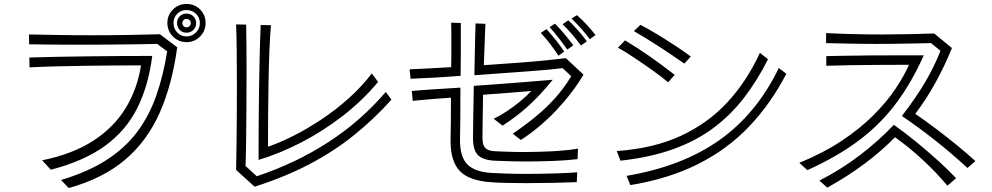

<svg xmlns="http://www.w3.org/2000/svg" viewBox="-20 -910 5040 975"><path d="M1024 -793Q1024 -753 996 -724.5Q968 -696 927 -696Q887 -696 858.5 -724.5Q830 -753 830 -793Q830 -834 858.5 -862Q887 -890 927 -890Q968 -890 996 -862Q1024 -834 1024 -793ZM995 -793Q995 -821 975 -840Q955 -859 927 -859Q899 -859 880 -840Q861 -821 861 -793Q861 -765 880 -745Q899 -725 927 -725Q955 -725 975 -745Q995 -765 995 -793ZM976 -793Q976 -772 962 -758Q948 -744 927 -744Q906 -744 892.5 -758Q879 -772 879 -793Q879 -813 892.5 -827Q906 -841 927 -841Q948 -841 962 -827Q976 -813 976 -793ZM949 -793Q949 -802 942.5 -808Q936 -814 927 -814Q918 -814 912 -808Q906 -802 906 -793Q906 -784 912 -777.5Q918 -771 927 -771Q936 -771 942.5 -777.5Q949 -784 949 -793ZM290 4Q427 -37 521.5 -98Q616 -159 676.5 -240Q737 -321 773 -423Q809 -525 829 -649L778 -687Q731 -686 667 -685Q603 -684 530.5 -683.5Q458 -683 385 -683Q314 -683 247.5 -683.5Q181 -684 128 -685L127 -735Q184 -734 267 -732.5Q350 -731 440 -731Q538 -731 632.5 -732.5Q727 -734 792 -736L880 -670Q854 -480 791 -337.5Q728 -195 616 -99.5Q504 -4 329 45ZM194 -96Q351 -128 455.5 -196.5Q560 -265 619 -362.5Q678 -460 696 -578Q639 -578 566.5 -577.5Q494 -577 416.5 -576Q339 -575 264.5 -573Q190 -571 130 -568L129 -618Q192 -620 271 -621.5Q350 -623 435 -624Q520 -625 602 -625.5Q684 -626 753 -626Q734 -475 677 -361Q620 -247 513.5 -169.5Q407 -92 238 -48Z M1968 -404Q1879 -305 1777 -223Q1675 -141 1551 -76Q1427 -11 1273 38L1179 -47Q1180 -100 1181 -171Q1182 -242 1182.5 -320.5Q1183 -399 1183 -476Q1183 -571 1182 -654Q1181 -737 1179 -786L1230 -785Q1231 -742 1231.5 -684.5Q1232 -627 1232 -562Q1232 -476 1231.5 -384Q1231 -292 1230 -209Q1229 -126 1227 -67L1284 -15Q1484 -82 1648 -188.5Q1812 -295 1939 -443ZM1900 -494Q1821 -399 1720 -321Q1619 -243 1509.5 -186.5Q1400 -130 1293 -98Q1293 -182 1293.5 -276.5Q1294 -371 1295.5 -465Q1297 -559 1299 -641.5Q1301 -724 1304 -783L1356 -782Q1351 -728 1348 -650.5Q1345 -573 1343.5 -486.5Q1342 -400 1341.5 -316Q1341 -232 1341 -165Q1400 -185 1469.5 -220Q1539 -255 1611.5 -303Q1684 -351 1750.5 -410.5Q1817 -470 1868 -537Z M2975 -711Q2958 -735 2931.5 -764.5Q2905 -794 2882 -816L2910 -833Q2936 -810 2960.5 -783.5Q2985 -757 3004 -732ZM2930 -679Q2887 -738 2837 -787L2866 -807Q2890 -784 2915.5 -755.5Q2941 -727 2960 -700ZM2060 -558Q2101 -560 2155.5 -562.5Q2210 -565 2271 -569Q2272 -601 2272 -632Q2272 -663 2272 -691Q2272 -720 2272 -746.5Q2272 -773 2271 -795L2320 -793Q2320 -765 2320 -719.5Q2320 -674 2320 -623Q2320 -572 2319 -525Q2243 -519 2179 -515.5Q2115 -512 2065 -510ZM2584 -231Q2651 -277 2703.5 -320.5Q2756 -364 2799.5 -412.5Q2843 -461 2881 -523L2837 -564Q2776 -556 2659 -547.5Q2542 -539 2389 -528Q2390 -581 2391 -631.5Q2392 -682 2393 -723.5Q2394 -765 2395 -791L2445 -789Q2443 -743 2441 -689Q2439 -635 2437 -579Q2524 -585 2606 -591Q2688 -597 2753 -603.5Q2818 -610 2853 -615L2943 -531Q2888 -438 2805.5 -350.5Q2723 -263 2625 -199ZM2861 -658Q2842 -685 2818 -716Q2794 -747 2771 -772L2798 -790Q2823 -765 2846 -737.5Q2869 -710 2891 -680ZM2816 -627Q2797 -656 2774 -686.5Q2751 -717 2726 -743L2755 -762Q2778 -737 2802.5 -706.5Q2827 -676 2845 -648ZM2913 -102Q2855 -95 2786 -92.5Q2717 -90 2653 -90Q2601 -90 2558 -91.5Q2515 -93 2489 -94Q2430 -98 2406 -123.5Q2382 -149 2382 -208Q2382 -236 2383 -301.5Q2384 -367 2386 -474Q2439 -478 2483 -481Q2527 -484 2570.5 -487.5Q2614 -491 2666 -495Q2718 -499 2787 -505Q2721 -424 2661 -370Q2601 -316 2532 -272L2487 -307Q2519 -322 2554.5 -345.5Q2590 -369 2623 -396.5Q2656 -424 2678 -448Q2629 -444 2568 -439Q2507 -434 2433 -429Q2432 -355 2431 -295.5Q2430 -236 2430 -208Q2430 -174 2444 -159Q2458 -144 2492 -142Q2518 -141 2556.5 -139.5Q2595 -138 2640 -138Q2705 -138 2778 -141.5Q2851 -145 2915 -155ZM2909 15Q2855 17 2789 18.5Q2723 20 2657 20Q2605 20 2556.5 19Q2508 18 2470 15Q2361 7 2314.5 -42Q2268 -91 2268 -194V-205Q2269 -239 2269.5 -294Q2270 -349 2270 -414Q2225 -411 2175.5 -407Q2126 -403 2076 -398L2071 -448Q2127 -453 2191 -457Q2255 -461 2318 -465Q2318 -362 2317.5 -300Q2317 -238 2316 -204V-197Q2316 -115 2352 -76.5Q2388 -38 2473 -32Q2505 -30 2552 -28.5Q2599 -27 2651 -27Q2719 -27 2788.5 -29Q2858 -31 2911 -35Z M3455 -587Q3388 -634 3323 -676Q3258 -718 3199 -752L3232 -784Q3271 -764 3315.5 -737Q3360 -710 3405 -680.5Q3450 -651 3488 -623ZM3373 -492Q3340 -520 3293.5 -553Q3247 -586 3200.5 -617Q3154 -648 3118 -668L3154 -705Q3216 -668 3277 -625.5Q3338 -583 3406 -530ZM3880 -609Q3825 -500 3757.5 -412.5Q3690 -325 3602 -259.5Q3514 -194 3398.5 -152.5Q3283 -111 3131 -94L3112 -143Q3299 -156 3438 -220.5Q3577 -285 3675.5 -392.5Q3774 -500 3839 -642ZM3973 -535Q3894 -383 3784 -267.5Q3674 -152 3525 -77Q3376 -2 3181 30L3162 -17Q3445 -65 3634 -199Q3823 -333 3935 -565Z M4893 -57Q4808 -135 4724 -201Q4640 -267 4560 -321Q4633 -416 4679 -494.5Q4725 -573 4756 -652L4708 -691Q4649 -690 4577 -688.5Q4505 -687 4433 -687Q4360 -687 4293 -688.5Q4226 -690 4175 -691V-742Q4231 -739 4305 -737Q4379 -735 4460 -735Q4526 -735 4593.5 -736.5Q4661 -738 4724 -740L4814 -666Q4777 -575 4731.5 -492Q4686 -409 4628 -332Q4683 -294 4738.5 -252Q4794 -210 4844 -169Q4894 -128 4933 -92ZM4039 -83Q4163 -134 4256.5 -196.5Q4350 -259 4416.5 -326Q4483 -393 4527 -458.5Q4571 -524 4596 -581Q4529 -581 4451.5 -580.5Q4374 -580 4301.5 -579Q4229 -578 4176 -576V-625Q4217 -626 4275 -627Q4333 -628 4399.5 -628.5Q4466 -629 4536 -629Q4606 -629 4671 -629Q4610 -492 4531 -386Q4452 -280 4342.5 -197.5Q4233 -115 4080 -46ZM4791 33Q4737 -32 4666.5 -97.5Q4596 -163 4525 -213Q4456 -143 4371.5 -79.5Q4287 -16 4181 43L4141 7Q4251 -49 4346 -121.5Q4441 -194 4519 -276Q4576 -236 4634.5 -188Q4693 -140 4745.5 -92.5Q4798 -45 4835 -5Z"/></svg>

Font: Train One
Style: Regular
Weight: 400
Designer: Fontworks Inc.
Foundry: Fontworks Inc.
Version: Version 1.100